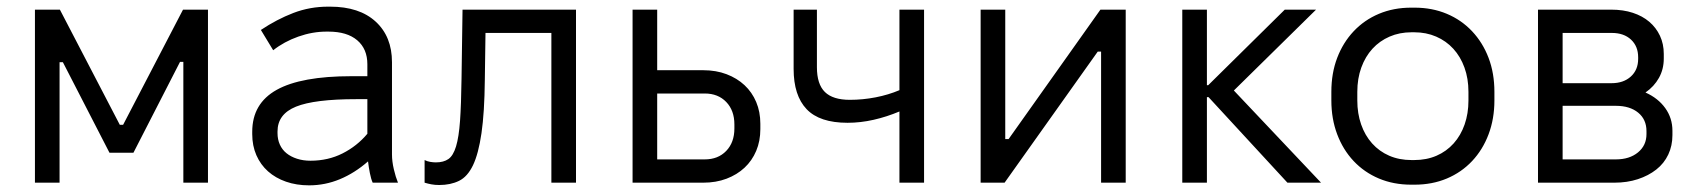

<svg xmlns="http://www.w3.org/2000/svg" viewBox="-20 -549 5081 577"><path d="M85 0H159V-362H169L309 -90H381L521 -363H531V0H605V-520H530L350 -174H340L160 -520H85Z M909 8Q957 8 1001.5 -10.5Q1046 -29 1086 -64Q1088 -47 1091.5 -29Q1095 -11 1100 0H1176Q1169 -17 1163.5 -40.5Q1158 -64 1158 -85V-362Q1158 -439 1109 -484Q1060 -529 972 -529H966Q911 -529 861.5 -510Q812 -491 764 -459L801 -398Q834 -424 876.5 -439Q919 -454 961 -454H967Q1023 -454 1053.5 -428Q1084 -402 1084 -356V-320H1036Q885 -320 811.5 -279Q738 -238 738 -153V-146Q738 -111 750.5 -82.5Q763 -54 785.5 -34Q808 -14 839.5 -3Q871 8 909 8ZM913 -66Q891 -66 872.5 -72Q854 -78 841 -88.5Q828 -99 821 -114.5Q814 -130 814 -149V-154Q814 -206 869.5 -228.5Q925 -251 1051 -251H1084V-147Q1053 -110 1009.5 -88Q966 -66 913 -66Z M1300 7Q1334 7 1359.5 -5.5Q1385 -18 1401.5 -52.5Q1418 -87 1427 -149Q1436 -211 1437 -309L1439 -450H1637V0H1711V-520H1370L1367 -313Q1366 -235 1362.5 -186Q1359 -137 1350.5 -109Q1342 -81 1327.5 -71Q1313 -61 1290 -61Q1282 -61 1273 -62.5Q1264 -64 1256 -68V0Q1266 3 1276.5 5Q1287 7 1300 7Z M1881 0H2093Q2132 0 2163.5 -12Q2195 -24 2217.5 -45Q2240 -66 2252.5 -95.5Q2265 -125 2265 -161V-177Q2265 -213 2252.5 -242.5Q2240 -272 2217.5 -293Q2195 -314 2163.5 -326Q2132 -338 2093 -338H1955V-520H1881ZM1955 -70V-268H2098Q2138 -268 2162.5 -242.5Q2187 -217 2187 -175V-163Q2187 -121 2162.5 -95.5Q2138 -70 2098 -70Z M2683 0H2757V-520H2683V-278Q2650 -264 2611.5 -256.5Q2573 -249 2534 -249Q2483 -249 2459 -272.5Q2435 -296 2435 -347V-520H2365V-342Q2365 -262 2404 -221Q2443 -180 2527 -180Q2566 -180 2605.5 -189Q2645 -198 2683 -214Z M2927 0H2999L3279 -394H3289V0H3363V-520H3287L3011 -131H3001V-520H2927Z M3533 0H3607V-257H3612L3849 0H3950L3688 -277L3935 -520H3841L3611 -293H3607V-520H3533Z M4221 6H4231Q4284 6 4328 -12.5Q4372 -31 4404 -65Q4436 -99 4453.5 -145.5Q4471 -192 4471 -247V-273Q4471 -329 4453.5 -375Q4436 -421 4404 -455Q4372 -489 4328 -507.5Q4284 -526 4231 -526H4221Q4168 -526 4124 -507.5Q4080 -489 4048 -455Q4016 -421 3998.5 -375Q3981 -329 3981 -273V-247Q3981 -192 3998.5 -145.5Q4016 -99 4048 -65Q4080 -31 4124 -12.5Q4168 6 4221 6ZM4222 -68Q4185 -68 4155 -81Q4125 -94 4103.5 -118Q4082 -142 4070.5 -175Q4059 -208 4059 -247V-273Q4059 -313 4071 -346Q4083 -379 4104.5 -402.5Q4126 -426 4156 -439Q4186 -452 4222 -452H4230Q4266 -452 4296 -439Q4326 -426 4347.5 -402.5Q4369 -379 4381 -346Q4393 -313 4393 -273V-247Q4393 -208 4381.5 -175Q4370 -142 4348.5 -118Q4327 -94 4297 -81Q4267 -68 4230 -68Z M4602 0H4831Q4870 0 4902 -10.5Q4934 -21 4957.5 -39.5Q4981 -58 4993.5 -84.5Q5006 -111 5006 -143V-156Q5006 -194 4984.5 -224Q4963 -254 4925 -271Q4951 -289 4965.5 -315Q4980 -341 4980 -373V-387Q4980 -417 4968.5 -441.5Q4957 -466 4936.5 -483.5Q4916 -501 4887 -510.5Q4858 -520 4822 -520H4602ZM4676 -70V-231H4836Q4878 -231 4903 -210.5Q4928 -190 4928 -155V-146Q4928 -112 4902.5 -91Q4877 -70 4836 -70ZM4676 -299V-450H4824Q4860 -450 4881.5 -430Q4903 -410 4903 -377V-372Q4903 -339 4881 -319Q4859 -299 4823 -299Z"/></svg>

Font: Fixel Variable
Style: Regular
Weight: 100
Width: 3
Designer: AlfaBravo + MacPaw
Foundry: Kyrylo Tkachov, Marchela Mozhyna, Serhii Makarenko, Maria Weinstein, Zakhar Kryvoshyya
Version: Version 1.211